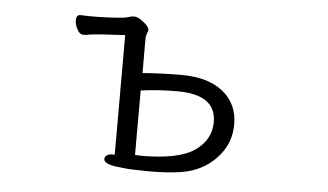

<svg xmlns="http://www.w3.org/2000/svg" viewBox="-42 -554 1084 635"><g transform="rotate(5 500.0 -237.0)"><path d="M241 -418Q236 -417 230 -416Q224 -415 217 -415H216Q205 -415 196.5 -430.5Q188 -446 188 -461Q188 -479 202 -479L233 -478Q299 -478 344 -483Q349 -483 360.5 -486.5Q372 -490 379 -490Q392 -490 411 -475Q430 -460 430 -449Q430 -446 426.5 -437.5Q423 -429 423 -425V-306Q488 -311 552 -311Q641 -311 690.5 -271Q740 -231 740 -163Q740 -98 694.5 -50Q649 -2 579 9Q536 16 472 16L425 15Q401 15 361.5 9.5Q322 4 322 -12Q322 -19 328.5 -24Q335 -29 346 -29H355V-426L270 -421ZM443 -33Q567 -33 619.5 -69.5Q672 -106 672 -165Q672 -256 543 -256Q478 -256 422 -248V-34Z"/></g></svg>

Font: Iansui 0.93
Style: Regular
Weight: 400
Designer: But Ko / Fontworks Inc.
Foundry: zi-hi.com / Fontworks Inc.
Version: Version 0.931